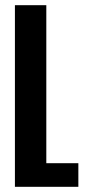

<svg xmlns="http://www.w3.org/2000/svg" viewBox="-20 -720 354 740"><path d="M37.5 0V-700H158.5V-91H282V0Z"/></svg>

Font: Trispace Condensed Medium
Style: Regular
Weight: 500
Width: 3
Designer: Tyler Finck
Foundry: Etcetera Type Company
Version: Version 1.210; ttfautohint (v1.8.3)